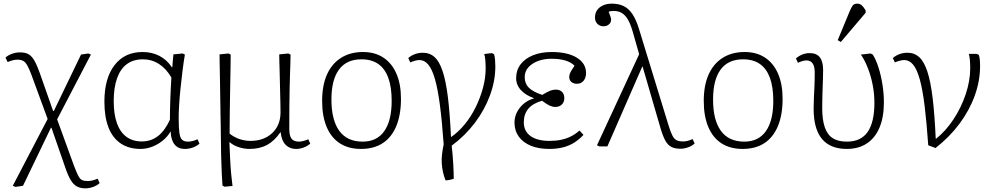

<svg xmlns="http://www.w3.org/2000/svg" viewBox="-20 -802 5449 1052"><path d="M448 230Q421 230 402 220Q383 210 368 185.5Q353 161 338 117L262 -102H259L106 216L65 222L50 216L241 -150L153 -390Q140 -425 129.5 -443.5Q119 -462 107 -468.5Q95 -475 75 -475Q63 -475 49.5 -471.5Q36 -468 22 -462L10 -486Q23 -499 45 -507Q67 -515 89 -515Q118 -515 135.5 -505.5Q153 -496 167.5 -471.5Q182 -447 198 -402L271 -194H275L424 -503L464 -509L478 -503L293 -148L385 105Q399 142 408.5 160.5Q418 179 429.5 184.5Q441 190 461 190Q472 190 485.5 187Q499 184 515 177L526 201Q513 214 491 222Q469 230 448 230Z M750 14Q686 14 641.5 -16Q597 -46 574.5 -103.5Q552 -161 552 -245Q552 -373 607.5 -445Q663 -517 761 -517Q813 -517 854 -495.5Q895 -474 922 -433H924L930 -504L981 -509L993 -503Q986 -462 980 -413.5Q974 -365 969 -317Q964 -269 961.5 -227Q959 -185 959 -155Q959 -101 963 -73.5Q967 -46 978 -36Q989 -26 1011 -26Q1021 -26 1034 -29Q1047 -32 1062 -39L1073 -15Q1059 -2 1037.5 6Q1016 14 992 14Q956 14 936.5 -10.5Q917 -35 915 -81H914Q898 -53 871.5 -31.5Q845 -10 813.5 2Q782 14 750 14ZM757 -27Q807 -27 845 -56Q883 -85 911 -146Q911 -169 911.5 -195.5Q912 -222 913 -252Q914 -282 915.5 -313.5Q917 -345 919 -377Q891 -426 851 -451.5Q811 -477 763 -477Q711 -477 675.5 -451Q640 -425 621.5 -373.5Q603 -322 603 -248Q603 -177 620.5 -127.5Q638 -78 672.5 -52.5Q707 -27 757 -27Z M1211 221 1199 215Q1197 192 1195 146Q1193 100 1191.5 44.5Q1190 -11 1190 -62Q1190 -74 1189.5 -107.5Q1189 -141 1188 -187Q1187 -233 1186.5 -283Q1186 -333 1185 -379Q1184 -425 1183.5 -458.5Q1183 -492 1183 -504L1232 -509L1244 -503Q1244 -473 1243 -423Q1242 -373 1241 -312Q1240 -251 1239 -188Q1238 -125 1238 -70Q1261 -51 1291 -40.5Q1321 -30 1352 -30Q1426 -30 1471.5 -73Q1517 -116 1517 -186Q1517 -204 1516.5 -231.5Q1516 -259 1515 -291Q1514 -323 1513.5 -355.5Q1513 -388 1512 -418Q1511 -448 1510.5 -470.5Q1510 -493 1510 -504L1560 -509L1572 -503Q1572 -481 1571 -454.5Q1570 -428 1569 -395Q1568 -362 1567 -318.5Q1566 -275 1565.5 -220.5Q1565 -166 1565 -96Q1565 -71 1570.5 -55.5Q1576 -40 1588 -33Q1600 -26 1620 -26Q1628 -26 1643.5 -30Q1659 -34 1669 -39L1680 -15Q1665 -2 1644.5 6Q1624 14 1603 14Q1579 14 1560.5 3.5Q1542 -7 1531.5 -27.5Q1521 -48 1518 -77H1516Q1484 -30 1443.5 -8Q1403 14 1347 14Q1317 14 1287 4Q1257 -6 1240 -22H1237Q1239 25 1241 68.5Q1243 112 1246.5 150Q1250 188 1254 217Z M1958 14Q1890 14 1842.5 -16.5Q1795 -47 1770 -106Q1745 -165 1745 -249Q1745 -334 1771.5 -393.5Q1798 -453 1848.5 -485Q1899 -517 1969 -517Q2034 -517 2080.5 -486.5Q2127 -456 2152 -398.5Q2177 -341 2177 -261Q2177 -173 2151.5 -111.5Q2126 -50 2077.5 -18Q2029 14 1958 14ZM1967 -26Q2045 -26 2085.5 -83.5Q2126 -141 2126 -249Q2126 -325 2107.5 -375.5Q2089 -426 2052.5 -451.5Q2016 -477 1960 -477Q1879 -477 1837.5 -421Q1796 -365 1796 -257Q1796 -144 1839 -85Q1882 -26 1967 -26Z M2421 186Q2412 163 2407 140Q2402 117 2400.5 93Q2399 69 2402 43Q2405 17 2411 -11Q2402 -137 2390.5 -225Q2379 -313 2363.5 -367.5Q2348 -422 2327 -447.5Q2306 -473 2279 -473Q2258 -473 2228 -460L2217 -484Q2233 -498 2253.5 -505.5Q2274 -513 2298 -513Q2335 -513 2361 -489.5Q2387 -466 2405 -412.5Q2423 -359 2434 -270.5Q2445 -182 2451 -52H2453Q2492 -79 2526.5 -121Q2561 -163 2586.5 -215Q2612 -267 2626.5 -321.5Q2641 -376 2641 -427Q2641 -452 2639 -474Q2637 -496 2633 -506L2675 -511L2687 -505Q2691 -492 2692.5 -474.5Q2694 -457 2694 -438Q2694 -359 2664.5 -279Q2635 -199 2581.5 -128.5Q2528 -58 2455 -4Q2458 22 2460 48Q2462 74 2463.5 98Q2465 122 2465.5 142.5Q2466 163 2466 178Q2454 181 2446 183Q2438 185 2432.5 185.5Q2427 186 2421 186Z M2989 14Q2931 14 2888.5 -3.5Q2846 -21 2822.5 -53.5Q2799 -86 2799 -130Q2799 -175 2829 -212.5Q2859 -250 2906 -263V-264Q2860 -280 2834 -308.5Q2808 -337 2808 -374Q2808 -417 2832 -449Q2856 -481 2900 -499Q2944 -517 3003 -517Q3090 -517 3140.5 -486Q3191 -455 3191 -402Q3191 -376 3177.5 -359.5Q3164 -343 3142 -343Q3122 -343 3110.5 -353Q3099 -363 3099 -380Q3099 -388 3101.5 -396Q3104 -404 3110.5 -415Q3117 -426 3128 -442Q3109 -461 3077.5 -470.5Q3046 -480 3003 -480Q2939 -480 2897 -452Q2855 -424 2855 -379Q2855 -344 2877.5 -321.5Q2900 -299 2951 -282Q2979 -299 2994.5 -305Q3010 -311 3025 -311Q3047 -311 3059.5 -298.5Q3072 -286 3072 -264Q3072 -243 3058.5 -229.5Q3045 -216 3022 -216Q3008 -216 2991.5 -223.5Q2975 -231 2950 -250Q2900 -236 2875 -206.5Q2850 -177 2850 -132Q2850 -83 2887 -56.5Q2924 -30 2991 -30Q3025 -30 3054 -36Q3083 -42 3108 -54.5Q3133 -67 3155 -87L3177 -63Q3153 -37 3124.5 -19.5Q3096 -2 3062.5 6Q3029 14 2989 14Z M3775 -40 3786 -16Q3773 -3 3751 5Q3729 13 3708 13Q3678 13 3658.5 3Q3639 -7 3625.5 -31.5Q3612 -56 3599 -100L3501 -437H3499L3308 0H3263L3251 -6L3482 -505L3446 -631Q3434 -672 3420 -695.5Q3406 -719 3387.5 -730.5Q3369 -742 3342 -742Q3335 -742 3327.5 -741Q3320 -740 3315 -738Q3324 -714 3326.5 -706Q3329 -698 3328.5 -697Q3328 -696 3328 -692Q3328 -678 3316 -668Q3304 -658 3287 -658Q3266 -658 3253 -671.5Q3240 -685 3240 -706Q3240 -729 3251.5 -746Q3263 -763 3284 -772.5Q3305 -782 3332 -782Q3370 -782 3397.5 -768.5Q3425 -755 3445 -725Q3465 -695 3480 -647L3644 -112Q3655 -77 3664.5 -58.5Q3674 -40 3687.5 -33.5Q3701 -27 3723 -27Q3734 -27 3747 -30Q3760 -33 3775 -40Z M4049 14Q3981 14 3933.5 -16.5Q3886 -47 3861 -106Q3836 -165 3836 -249Q3836 -334 3862.5 -393.5Q3889 -453 3939.5 -485Q3990 -517 4060 -517Q4125 -517 4171.5 -486.5Q4218 -456 4243 -398.5Q4268 -341 4268 -261Q4268 -173 4242.5 -111.5Q4217 -50 4168.5 -18Q4120 14 4049 14ZM4058 -26Q4136 -26 4176.5 -83.5Q4217 -141 4217 -249Q4217 -325 4198.5 -375.5Q4180 -426 4143.5 -451.5Q4107 -477 4051 -477Q3970 -477 3928.5 -421Q3887 -365 3887 -257Q3887 -144 3930 -85Q3973 -26 4058 -26Z M4620 14Q4529 14 4483.5 -41Q4438 -96 4438 -206Q4438 -238 4439.5 -267Q4441 -296 4442.5 -329Q4444 -362 4444 -406Q4444 -438 4432.5 -454.5Q4421 -471 4399 -471Q4389 -471 4377 -467.5Q4365 -464 4352 -458L4341 -482Q4359 -497 4377.5 -504Q4396 -511 4417 -511Q4454 -511 4472 -488Q4490 -465 4490 -418Q4490 -390 4489 -368Q4488 -346 4487.5 -324.5Q4487 -303 4486 -276Q4485 -249 4485 -211Q4485 -146 4499 -105Q4513 -64 4542.5 -45Q4572 -26 4620 -26Q4697 -26 4734 -79Q4771 -132 4771 -239Q4771 -287 4762 -334.5Q4753 -382 4736.5 -425.5Q4720 -469 4697 -503L4750 -509L4762 -503Q4779 -477 4793 -433.5Q4807 -390 4815 -339.5Q4823 -289 4823 -241Q4823 -160 4799 -103Q4775 -46 4729.5 -16Q4684 14 4620 14ZM4587 -572 4570 -582 4635 -739Q4644 -760 4651.5 -771Q4659 -782 4677 -782Q4691 -782 4701 -773.5Q4711 -765 4723 -745V-732Z M5106 9 5066 -6Q5057 -134 5046 -223Q5035 -312 5019.5 -367.5Q5004 -423 4983 -448Q4962 -473 4935 -473Q4914 -473 4883 -460L4872 -484Q4888 -498 4908.5 -505.5Q4929 -513 4953 -513Q4990 -513 5016.5 -489Q5043 -465 5061 -410.5Q5079 -356 5090 -265.5Q5101 -175 5107 -42H5109Q5162 -84 5204.5 -148.5Q5247 -213 5271.5 -286.5Q5296 -360 5296 -428Q5296 -453 5294 -474.5Q5292 -496 5288 -507H5331L5343 -501Q5347 -490 5348.5 -475Q5350 -460 5350 -440Q5350 -359 5321 -278.5Q5292 -198 5237.5 -124.5Q5183 -51 5106 9Z"/></svg>

Font: Literata ExtraLight
Style: Regular
Weight: 250
Designer: Latin by Veronika Burian and Jose Scaglione. Greek by Irene Vlachou. Cyrillic by Vera Evstafieva.
Foundry: TypeTogether
Version: Version 3.103;gftools[0.9.29]